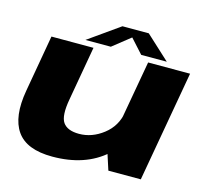

<svg xmlns="http://www.w3.org/2000/svg" viewBox="-106 -858 1071 986"><g transform="rotate(15 430.0 -365.0)"><path d="M549 0H721.5L825.5 -589.5H602.5L516 -102ZM312 -589.5H88.5L35.5 -287Q10.5 -144 62.5 -69.5Q114.5 5 251.5 5Q426 5 533.2 -90.5Q640.5 -186 653.5 -259L554.5 -312Q542 -236 482.2 -189.8Q422.5 -143.5 354 -143.5Q292 -143.5 268.5 -177.2Q245 -211 261.5 -302ZM261.5 -618H396.5L490.5 -692.5L558 -618H694L567 -735H427Z"/></g></svg>

Font: Anybody Expanded ExtraBold
Style: Italic
Weight: 800
Width: 7
Italic angle: -10°
Version: Version 1.113;gftools[0.9.25]